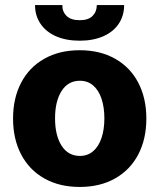

<svg xmlns="http://www.w3.org/2000/svg" viewBox="-20 -738 638 768"><path d="M32.2 -263.7Q32.2 -345.2 64.5 -407Q96.7 -468.8 157 -502.9Q217.3 -537.1 298.8 -537.1Q380.4 -537.1 440.7 -502.9Q501 -468.8 533.2 -407Q565.4 -345.2 565.4 -263.7Q565.4 -182.1 533.2 -120.4Q501 -58.6 440.7 -24.4Q380.4 9.8 298.8 9.8Q217.3 9.8 157 -24.4Q96.7 -58.6 64.5 -120.4Q32.2 -182.1 32.2 -263.7ZM397.5 -264.6Q397.5 -309.1 386 -343.3Q374.5 -377.4 352.5 -396.2Q330.6 -415 299.8 -415Q252.4 -415 226.3 -374Q200.2 -333 200.2 -264.6Q200.2 -196.3 226.3 -155.3Q252.4 -114.3 299.8 -114.3Q330.6 -114.3 352.5 -133.1Q374.5 -151.9 386 -186Q397.5 -220.2 397.5 -264.6ZM298.8 -575.2Q244.6 -575.2 204.3 -592.8Q164.1 -610.4 142.1 -642.8Q120.1 -675.3 120.1 -717.8H229.5Q228.5 -692.4 245.8 -674.8Q263.2 -657.2 298.8 -657.2Q333.5 -657.2 350.3 -674.3Q367.2 -691.4 367.2 -717.8H476.6Q476.6 -675.3 454.8 -642.8Q433.1 -610.4 392.8 -592.8Q352.5 -575.2 298.8 -575.2Z"/></svg>

Font: Pretendard GOV ExtraBold
Style: Regular
Weight: 800
Designer: Base glyphs from Inter by Rasmus Andersson; Hangeul glyphs from Noto Sans CJK(Source Han Sans) by Jang Soo-young and Kan
Foundry: Kil Hyung-jin
Version: Version 1.309